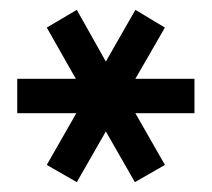

<svg xmlns="http://www.w3.org/2000/svg" viewBox="-20 -729 430 390"><path d="M15 -569H134L75 -673L136 -709L195 -604L255 -709L315 -673L255 -569H375V-499H255L315 -394L254 -359L195 -462L136 -359L75 -394L135 -499H15Z"/></svg>

Font: Retni Sans
Style: Bold
Weight: 700
Designer: Vitaly Kuzmin
Foundry: ParaType Ltd.
Version: Version 1.00;March 2, 2019;FontCreator 11.5.0.2425 64-bit; t